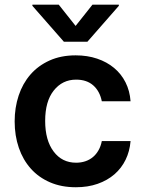

<svg xmlns="http://www.w3.org/2000/svg" viewBox="-20 -789 617 820"><path d="M42.6 -270.6Q42.6 -329.5 59.7 -380.9Q76.7 -432.2 109.7 -470.3Q142.8 -508.5 191.4 -530.5Q240.1 -552.6 303.3 -552.6Q353.3 -552.6 394.9 -538.5Q436.4 -524.5 467.2 -498.9Q497.9 -473.4 516.2 -437.1Q534.4 -400.9 537.6 -356.5H414.8Q406.2 -399.5 378.4 -424.2Q350.5 -448.9 305 -448.9Q246.4 -448.9 209.5 -402.3Q172.9 -356.2 172.9 -272.7Q172.9 -189.6 209.2 -141.7Q245 -94.1 305 -94.1Q326.3 -94.1 344.6 -100.3Q362.9 -106.5 377 -118.3Q391 -130 400.7 -147.2Q410.5 -164.4 414.8 -186.4H537.6Q534.1 -143.1 516.5 -106.9Q498.9 -70.7 468.8 -44.6Q438.6 -18.5 397 -3.9Q355.5 10.7 304 10.7Q242.2 10.7 193.7 -10.3Q145.2 -31.2 111.7 -68.7Q78.1 -106.2 60.4 -157.8Q42.6 -209.5 42.6 -270.6ZM230.8 -769.2 302.9 -678.3 375 -769.2H487.6V-764.2L353.3 -610.8H252.8L118.3 -764.2V-769.2Z"/></svg>

Font: Inter P Semi Bold
Style: Regular
Weight: 600
Designer: Rasmus Andersson
Foundry: rsms
Version: Version 3.018;git-588b23468